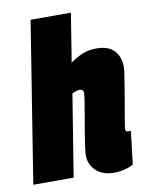

<svg xmlns="http://www.w3.org/2000/svg" viewBox="-101 -801 672 872"><g transform="rotate(-10 234.5 -365.0)"><path d="M437 -176Q437 -164 450 -164Q452 -164 455.5 -164.5Q459 -165 462 -165L444 -12Q427 -2 403 4Q379 10 355 10Q302 10 271.5 -19Q241 -48 241 -91Q241 -101 245 -131Q249 -161 255.5 -199.5Q262 -238 268.5 -275Q275 -312 279 -338.5Q283 -365 283 -370Q283 -388 264 -388Q249 -388 230 -377L169 0H-17L101 -740H287L251 -516Q287 -541 314 -550.5Q341 -560 373 -560Q427 -560 454 -531.5Q481 -503 481 -454Q481 -445 476.5 -415.5Q472 -386 465.5 -347.5Q459 -309 452.5 -271Q446 -233 441.5 -206.5Q437 -180 437 -176Z"/></g></svg>

Font: Georama SemiCondensed Black
Style: Italic
Weight: 900
Width: 4
Italic angle: -9°
Designer: Jean-Baptiste Levee
Foundry: Production Type
Version: Version 1.000